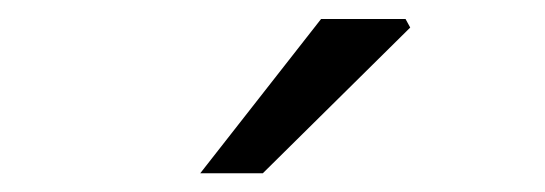

<svg xmlns="http://www.w3.org/2000/svg" viewBox="-20 -755 582 205"><path d="M193.8 -570 322.8 -734.7H413L418 -725.6L260.6 -570Z"/></svg>

Font: Source Sans 3 VF
Style: Regular
Weight: 200
Designer: Paul D. Hunt
Foundry: Adobe
Version: Version 3.046;hotconv 1.0.118;makeotfexe 2.5.65603